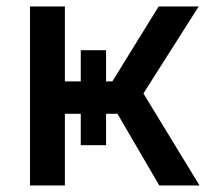

<svg xmlns="http://www.w3.org/2000/svg" viewBox="-20 -565 639 585"><path d="M71.3 0V-545.4H177.7V-316.9H226.1V-412.1H303.2V-316.9H322.3L463.4 -545.4H585.4L417 -280.3L587.9 0H465.3L337.9 -218.3H303.2V-122.6H226.1V-218.3H177.7V0Z"/></svg>

Font: Karasuma Gothic
Style: Regular
Weight: 500
Designer: Rasmus Andersson / Ryoko Nishizuka
Foundry: Genbu
Version: Version 1.00